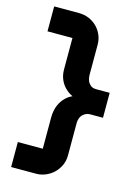

<svg xmlns="http://www.w3.org/2000/svg" viewBox="-133 -870 733 1039"><g transform="rotate(15 233.5 -350.0)"><path d="M448.2 -286.1H374Q357.9 -284.7 345.2 -276.9Q339.8 -273.4 334.7 -268.3Q329.6 -263.2 325.7 -255.6Q321.8 -248 319.6 -237.8Q317.4 -227.5 317.9 -213.9V-40Q317.9 -10.3 306.2 15.4Q294.4 41 274.9 59.8Q255.4 78.6 229.7 89.4Q204.1 100.1 176.8 100.1H37.1V-40H176.8V-213.9Q176.8 -234.9 180.2 -252.2Q183.6 -269.5 189.5 -283.4Q195.3 -297.4 202.6 -308.1Q210 -318.8 217.8 -327.1Q235.8 -346.2 258.8 -356Q235.8 -366.2 217.8 -384.3Q210 -391.6 202.6 -401.6Q195.3 -411.6 189.5 -424.1Q183.6 -436.5 180.2 -451.7Q176.8 -466.8 176.8 -484.9V-660.2H37.1V-799.8H176.8Q205.6 -799.8 231.2 -789.3Q256.8 -778.8 276.1 -760Q295.4 -741.2 306.6 -715.6Q317.9 -689.9 317.9 -660.2V-487.8Q318.8 -470.2 324.7 -456.5Q330.1 -444.8 341.3 -435.3Q352.5 -425.8 374 -425.8H448.2Z"/></g></svg>

Font: Righteous
Style: Regular
Weight: 400
Version: Version 1.000